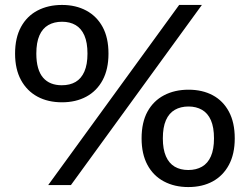

<svg xmlns="http://www.w3.org/2000/svg" viewBox="-20 -749 1012 777"><path d="M175 0 705 -729H797L267 0ZM231 -335Q174 -335 131.5 -358Q89 -381 65 -425Q41 -469 41 -532Q41 -596 65 -640Q89 -684 132 -706.5Q175 -729 231 -729Q287 -729 329.5 -706Q372 -683 395.5 -639.5Q419 -596 419 -532Q419 -469 395.5 -425Q372 -381 329.5 -358Q287 -335 231 -335ZM230 -404Q263 -404 286 -417.5Q309 -431 321.5 -459.5Q334 -488 334 -532Q334 -577 321.5 -605.5Q309 -634 286 -647.5Q263 -661 231 -661Q199 -661 175.5 -647.5Q152 -634 139.5 -605.5Q127 -577 127 -532Q127 -499 134 -474.5Q141 -450 154.5 -434.5Q168 -419 187 -411.5Q206 -404 230 -404ZM742 8Q686 8 643 -15Q600 -38 576.5 -82Q553 -126 553 -189Q553 -254 577 -297.5Q601 -341 644 -363.5Q687 -386 743 -386Q799 -386 841 -363.5Q883 -341 906.5 -297Q930 -253 930 -189Q930 -126 906.5 -82Q883 -38 841 -15Q799 8 742 8ZM742 -61Q774 -61 797.5 -74.5Q821 -88 833.5 -116.5Q846 -145 846 -189Q846 -234 833.5 -262.5Q821 -291 797.5 -304.5Q774 -318 743 -318Q711 -318 687.5 -304.5Q664 -291 651.5 -262.5Q639 -234 639 -189Q639 -145 651.5 -116.5Q664 -88 687 -74.5Q710 -61 742 -61Z"/></svg>

Font: Mona Sans Expanded Medium
Style: Regular
Weight: 500
Width: 7
Designer: Deni Anggara
Foundry: GitHub
Version: Version 2.000